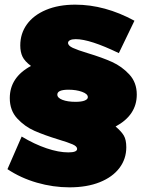

<svg xmlns="http://www.w3.org/2000/svg" viewBox="-20 -714 626 824"><path d="M305 -546Q289 -546 280.5 -541.5Q272 -537 272 -530Q272 -518 292.5 -508.5Q313 -499 356 -486Q419 -467 461 -448Q503 -429 535 -394.5Q567 -360 567 -308Q567 -220 476 -171Q501 -150 511.5 -132Q522 -114 522 -82Q522 -32 492.5 7Q463 46 408 68Q353 90 278 90Q208 90 138.5 70Q69 50 12 12L73 -128Q128 -95 180 -77.5Q232 -60 273 -60Q311 -60 311 -75Q311 -86 291.5 -94.5Q272 -103 232 -115Q170 -134 128 -152.5Q86 -171 54 -205.5Q22 -240 22 -293Q22 -382 113 -431Q86 -451 76.5 -471Q67 -491 67 -519Q67 -570 95.5 -609.5Q124 -649 177.5 -671.5Q231 -694 303 -694Q430 -694 557 -625L490 -486Q366 -546 305 -546ZM226 -308Q226 -294 248 -285.5Q270 -277 304 -277Q330 -277 343.5 -282.5Q357 -288 357 -297Q357 -311 332 -320Q307 -329 274 -329Q226 -329 226 -308Z"/></svg>

Font: Gontserrat Black
Style: Regular
Weight: 900
Designer: Julieta Ulanovsky
Foundry: Julieta Ulanovsky
Version: Version 6.001